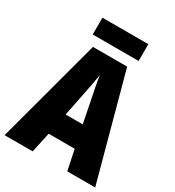

<svg xmlns="http://www.w3.org/2000/svg" viewBox="-209 -1016 1038 1138"><g transform="rotate(30 310.0 -446.5)"><path d="M429 0 400 -138H222L192 0H0L192 -715H426L620 0ZM340 -434Q332 -471 323.5 -515.5Q315 -560 311 -592Q306 -561 298 -517.5Q290 -474 282 -436L252 -287H369ZM468 -893V-778H154V-893Z"/></g></svg>

Font: Noto Sans Myanmar UI Condensed Black
Style: Regular
Weight: 900
Width: 3
Designer: Monotype Design Team
Foundry: Monotype Imaging Inc.
Version: Version 2.103; ttfautohint (v1.8.4.7-5d5b)